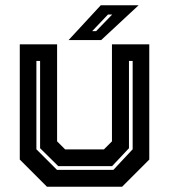

<svg xmlns="http://www.w3.org/2000/svg" viewBox="-20 -708 641 728"><path d="M158 0 55 -103V-540H196.5V-172L227 -141.5H374L404.5 -172V-540H546V-103L443 0ZM196 -64H410L483 -142V-477H469V-146L405 -78H201L132 -146V-477H118V-142ZM240 -556 362 -688H505.5L363.5 -556ZM329.5 -590H344.5L405.5 -653H389.5Z"/></svg>

Font: Tourney
Style: Bold
Weight: 700
Designer: Tyler Finck
Foundry: Etcetera Type Co
Version: Version 1.015